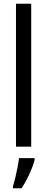

<svg xmlns="http://www.w3.org/2000/svg" viewBox="-20 -780 250 1021"><path d="M146 0H65V-760H146ZM164 71Q154 108 134.5 149.5Q115 191 95 221H49V210Q55 192 61.5 164.5Q68 137 73.5 109Q79 81 81 61H164Z"/></svg>

Font: Noto Sans Lao UI ExtCond
Style: Regular
Weight: 400
Width: 2
Designer: Monotype Design Team
Foundry: Monotype Imaging Inc.
Version: Version 2.000; ttfautohint (v1.8.4.7-5d5b)